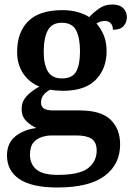

<svg xmlns="http://www.w3.org/2000/svg" viewBox="-20 -593 590 852"><path d="M234 239Q122 239 66.5 202Q11 165 11 97Q11 42 48 12Q85 -18 142 -25Q118 -35 97 -55.5Q76 -76 76 -110Q76 -141 96.5 -164.5Q117 -188 155 -209Q111 -226 83.5 -266Q56 -306 56 -363Q56 -450 105.5 -499Q155 -548 258 -548Q295 -548 326 -539Q357 -530 376 -517Q395 -538 420 -555.5Q445 -573 479 -573Q511 -573 527 -556.5Q543 -540 543 -517Q543 -495 529 -478Q515 -461 481 -461Q481 -478 472 -489Q463 -500 446 -500Q435 -500 425.5 -497Q416 -494 408 -489Q427 -468 440 -437.5Q453 -407 453 -365Q453 -289 405.5 -239.5Q358 -190 258 -190Q247 -190 229.5 -191.5Q212 -193 203 -195Q186 -187 174 -172.5Q162 -158 162 -138Q162 -121 174 -112Q186 -103 216 -103H333Q428 -103 470.5 -62Q513 -21 513 48Q513 136 444.5 187.5Q376 239 234 239ZM255 -245Q301 -245 318 -275.5Q335 -306 335 -365Q335 -426 317.5 -459Q300 -492 254 -492Q210 -492 192 -458Q174 -424 174 -364Q174 -307 192.5 -276Q211 -245 255 -245ZM236 183Q332 183 370.5 153.5Q409 124 409 75Q409 38 386.5 23Q364 8 319 8H211Q188 8 165.5 15Q143 22 128 40Q113 58 113 94Q113 135 141.5 159Q170 183 236 183Z"/></svg>

Font: Noto Serif Hentaigana SemiBold
Style: Regular
Weight: 600
Designer: Kazuhiro Yamada
Foundry: nipponia
Version: Version 1.000; ttfautohint (v1.8.4.7-5d5b)